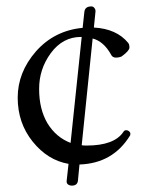

<svg xmlns="http://www.w3.org/2000/svg" viewBox="-20 -499 452 599"><path d="M232.9 -383.8Q175.8 -383.8 138.7 -333.5Q101.6 -283.2 102.1 -220.7Q102.1 -158.2 128.4 -113.8Q155.3 -70.3 200.2 -53.2L234.9 -383.8ZM92.3 -338.9Q149.9 -403.8 237.8 -412.1L243.2 -461.9Q245.1 -479 265.1 -479Q271 -479 274.9 -473.6Q278.8 -468.3 277.8 -461.9L272.9 -413.1Q343.8 -409.2 379.9 -365.2Q383.8 -360.4 383.8 -350.6Q383.8 -340.8 359.9 -323.2Q352.1 -319.3 341.3 -319.3Q330.6 -319.3 326.2 -329.1Q303.2 -370.1 269 -378.9L234.9 -45.9Q239.7 -44.9 250 -44.9Q336.9 -44.9 365.2 -87.9Q368.2 -92.8 373.5 -92.8Q378.9 -92.8 382.8 -89.4Q386.7 -85.9 386.7 -82Q386.7 -78.1 386.2 -77.1Q333 10.7 228 14.2L223.1 64.9Q221.2 80.1 204.1 80.1Q197.3 80.1 191.9 76.2Q187 72.3 188 64.9L193.8 12.2Q128.9 1 82 -57.1Q35.2 -115.2 35.2 -194.3Q35.2 -273.4 92.3 -338.9Z"/></svg>

Font: EBGaramond
Style: Regular
Weight: 400
Version: Version 000.012g